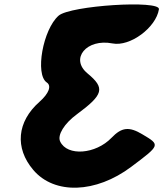

<svg xmlns="http://www.w3.org/2000/svg" viewBox="-20 -904 741 871"><path d="M246 -833C175 -771 138 -567 192 -530C215 -515 202 -480 159 -442C57 -352 46 -233 131 -133C227 -20 415 -27 575 -147C707 -246 708 -246 627 -294C566 -331 532 -327 486 -279C414 -204 285 -194 253 -262C239 -291 272 -344 328 -385C450 -475 458 -504 377 -571C296 -638 373 -730 490 -707C570 -691 688 -779 701 -862C708 -905 299 -879 246 -833Z"/></svg>

Font: Hussar Skorodowane
Style: Ky
Weight: 700
Foundry: Cannot Into Space Fonts
Version: Version 0.892